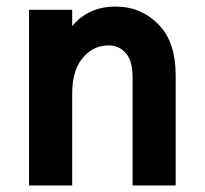

<svg xmlns="http://www.w3.org/2000/svg" viewBox="-20 -567 626 587"><path d="M68.8 0V-537.1H200.7V-487.3Q250.5 -546.9 333.5 -546.9Q413.1 -546.9 467.3 -489.3Q517.1 -436.5 517.1 -336.4V0H385.3V-329.6Q385.3 -380.4 365.7 -403.3Q344.7 -428.2 312 -428.2Q269 -428.2 237.8 -395.5Q200.7 -356.4 200.7 -282.2V0Z"/></svg>

Font: Consola Mono
Style: Bold
Weight: 700
Monospace: yes
Designer: Wojciech Kalinowski "wmk69" (wmk69@o2.pl)
Foundry: Wojciech Kalinowski "wmk69" (wmk69@o2.pl)
Version: Version 2.1.0